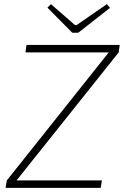

<svg xmlns="http://www.w3.org/2000/svg" viewBox="-20 -907 598 927"><path d="M329 -749 209 -870 226 -887 342 -786H350L496 -887L511 -869L358 -749ZM60 -36H472L466 0H7L13 -36L505 -654H103L108 -690H558L553 -654Z"/></svg>

Font: Exo 2.0 Extra Light
Style: Italic
Weight: 250
Italic angle: -8°
Designer: Natanael Gama
Version: Version 1.001;PS 001.001;hotconv 1.0.70;makeotf.lib2.5.58329